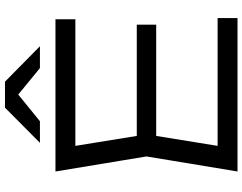

<svg xmlns="http://www.w3.org/2000/svg" viewBox="-124 -874 998 791"><g transform="rotate(-90 375.5 -479.0)"><path d="M669 -415V-335H158V-415ZM217 -375 160 -23 110 -82H696V0H64L126 -375L64 -750H691V-668H110L160 -727ZM327 -958H434L580 -814H490L363 -918H399L271 -814H182Z"/></g></svg>

Font: Unbounded Light
Style: Regular
Weight: 300
Designer: Luke Prowse, Jean-Baptiste Morizot, Fátima Lázaro, Florian Runge
Foundry: NaN
Version: Version 1.700